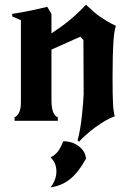

<svg xmlns="http://www.w3.org/2000/svg" viewBox="-20 -514 560 817"><path d="M199 -372Q242 -400 276 -428Q310 -456 346 -494Q363 -478 377 -465.5Q391 -453 405.5 -443Q420 -433 436 -423.5Q452 -414 473 -404Q469 -390 466.5 -374.5Q464 -359 462.5 -335Q461 -311 460 -276Q459 -241 459 -189Q459 -145 459.5 -116.5Q460 -88 461 -70Q462 -52 464 -40.5Q466 -29 468 -19Q448 -12 427.5 0Q407 12 386.5 27Q366 42 348 58Q330 74 316 89L310 83Q316 63 321 33.5Q326 4 329 -25.5Q332 -55 334 -80Q336 -105 336 -116Q336 -173 335.5 -230Q335 -287 335 -344L322 -358L199 -303V-88Q199 -25 226 -15V0H42V-15Q54 -20 61.5 -35.5Q69 -51 69 -79V-428L32 -444V-455Q67 -460 108 -468.5Q149 -477 181 -485L199 -455ZM195 156Q214 146 226 131Q238 116 249 87Q287 87 315 108Q343 129 346 161Q315 218 279 247.5Q243 277 195 283Q206 270 213 252Q220 234 220 216Q220 178 195 156Z"/></svg>

Font: New Rocker
Style: Regular
Weight: 400
Designer: Pablo Impallari, Brenda Gallo, Rodrigo Fuenzalida
Foundry: Pablo Impallari, Brenda Gallo, Rodrigo Fuenzalida
Version: Version 1.000; ttfautohint (v0.93) -l 8 -r 50 -G 200 -x 14 -